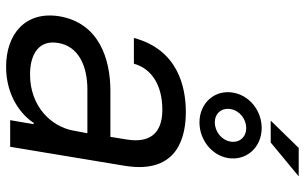

<svg xmlns="http://www.w3.org/2000/svg" viewBox="-198 -750 960 604"><g transform="rotate(90 282.0 -448.0)"><path d="M190.3 12.8C285.5 12.8 343.8 -38.4 366.5 -73.9H370.7L358 0H441.8L501.4 -359.4C530.2 -532.7 402 -552.6 332.4 -552.6C250 -552.6 135.7 -525.6 99.4 -389.2H180.4C195.3 -443.2 245.7 -478.7 325.3 -478.7C402 -478.7 430 -436.4 419 -367.9L410.5 -315.3H266.3C165.5 -315.3 52.6 -279.8 31.2 -154.8C14.2 -48.3 86.6 12.8 190.3 12.8ZM115.1 -150.6C125 -214.5 186.8 -242.9 261.4 -242.9H399.1L390.6 -197.4C377.5 -128.2 313.9 -62.5 214.5 -62.5C147.7 -62.5 105.1 -92.3 115.1 -150.6ZM271.3 -700.6C261.7 -643.5 304 -595.5 365.1 -595.5C419.7 -595.5 468.8 -633.9 477.3 -685.7C486.5 -742.2 444.2 -791.2 382.8 -791.2C328.1 -791.2 279.8 -752.8 271.3 -700.6ZM323.2 -693.2C327.8 -721.9 354.4 -742.5 382.8 -742.5C412.3 -742.5 430 -720.2 425.4 -693.2C420.8 -664.8 393.8 -643.8 365.1 -643.8C335.9 -643.8 318.5 -665.8 323.2 -693.2ZM359.4 -819.6H428.3L534.8 -907.7H445.3Z"/></g></svg>

Font: Margiela Sans
Style: Italic
Weight: 400
Italic angle: -9.39999°
Designer: Stefan Endress, Andreas Faust
Version: Version 1.100;FEAKit 1.0